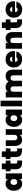

<svg xmlns="http://www.w3.org/2000/svg" viewBox="2906 -3686 787 6639"><g transform="rotate(-90 3299.5 -366.5)"><path d="M23.9 -280.8Q23.9 -368.2 55.4 -433.1Q86.9 -498 141.4 -533Q195.8 -567.9 263.2 -567.9Q321.3 -567.9 363 -544.9Q404.8 -522 428.2 -482.9V-561H624V0H428.2V-78.1Q405.3 -39.1 362.5 -16.1Q319.8 6.8 263.2 6.8Q196.3 6.8 141.6 -28.1Q86.9 -63 55.4 -128.4Q23.9 -193.8 23.9 -280.8ZM224.1 -280.8Q224.1 -226.6 253.2 -195.3Q282.2 -164.1 326.2 -164.1Q369.1 -164.1 398.7 -195.1Q428.2 -226.1 428.2 -280.8Q428.2 -335 398.7 -366Q369.1 -397 326.2 -397Q282.2 -397 253.2 -366.5Q224.1 -335.9 224.1 -280.8Z M697.8 -397.9V-561H766.6V-696.8H963.9V-561H1065.9V-397.9H963.9V-210Q963.9 -187 974.4 -177Q984.9 -167 1009.8 -167H1066.9V0H981.4Q766.6 0 766.6 -212.9V-397.9Z M1118.7 -397.9V-561H1187.5V-696.8H1384.8V-561H1486.8V-397.9H1384.8V-210Q1384.8 -187 1395.3 -177Q1405.8 -167 1430.7 -167H1487.8V0H1402.3Q1187.5 0 1187.5 -212.9V-397.9Z M1573.2 -234.9V-561H1768.6V-259.8Q1768.6 -211.9 1793.9 -184.6Q1819.3 -157.2 1861.3 -157.2Q1904.3 -157.2 1929.4 -184.6Q1954.6 -211.9 1954.6 -259.8V-561H2151.4V0H1954.6V-80.1Q1929.7 -42 1885.5 -18.6Q1841.3 4.9 1784.7 4.9Q1686.5 4.9 1629.9 -59.6Q1573.2 -124 1573.2 -234.9Z M2231 -280.8Q2231 -368.2 2262.5 -433.1Q2293.9 -498 2348.4 -533Q2402.8 -567.9 2470.2 -567.9Q2528.3 -567.9 2570.1 -544.9Q2611.8 -522 2635.3 -482.9V-561H2831.1V0H2635.3V-78.1Q2612.3 -39.1 2569.6 -16.1Q2526.9 6.8 2470.2 6.8Q2403.3 6.8 2348.6 -28.1Q2293.9 -63 2262.5 -128.4Q2231 -193.8 2231 -280.8ZM2431.2 -280.8Q2431.2 -226.6 2460.2 -195.3Q2489.3 -164.1 2533.2 -164.1Q2576.2 -164.1 2605.7 -195.1Q2635.3 -226.1 2635.3 -280.8Q2635.3 -335 2605.7 -366Q2576.2 -397 2533.2 -397Q2489.3 -397 2460.2 -366.5Q2431.2 -335.9 2431.2 -280.8Z M2942.9 0V-740.2H3138.7V0Z M3250.5 0V-561H3446.3V-486.8Q3472.2 -522.9 3513.7 -544.4Q3555.2 -565.9 3609.4 -565.9Q3671.4 -565.9 3720 -539.1Q3768.6 -512.2 3796.4 -462.9Q3826.2 -508.8 3875.2 -537.4Q3924.3 -565.9 3983.4 -565.9Q4089.4 -565.9 4149.9 -502Q4210.4 -438 4210.4 -327.1V0H4014.2V-300.8Q4014.2 -345.7 3989.3 -370.8Q3964.4 -396 3921.4 -396Q3878.4 -396 3853.3 -371.1Q3828.1 -346.2 3828.1 -300.8V0H3632.3V-300.8Q3632.3 -345.7 3607.9 -370.8Q3583.5 -396 3540.5 -396Q3496.6 -396 3471.4 -371.1Q3446.3 -346.2 3446.3 -300.8V0Z M4285.2 -280.8Q4285.2 -368.7 4321.3 -433.3Q4357.4 -498 4421.9 -533Q4486.3 -567.9 4570.3 -567.9Q4653.3 -567.9 4717.3 -533.9Q4781.2 -500 4817.1 -436.5Q4853 -373 4853 -287.1Q4853 -264.2 4850.1 -241.2H4479Q4481.9 -195.3 4504.6 -172.6Q4527.3 -149.9 4562 -149.9Q4610.8 -149.9 4632.3 -193.8H4841.3Q4828.1 -135.7 4790.8 -90.3Q4753.4 -44.9 4696.3 -19Q4639.2 6.8 4570.3 6.8Q4487.3 6.8 4422.9 -28.1Q4358.4 -63 4321.8 -127.9Q4285.2 -192.9 4285.2 -280.8ZM4480.5 -335.9H4653.3Q4653.3 -372.1 4629.4 -392.6Q4605.5 -413.1 4569.3 -413.1Q4533.2 -413.1 4510.3 -393.6Q4487.3 -374 4480.5 -335.9Z M4933.1 0V-561H5128.9V-481Q5154.8 -519 5199 -542.5Q5243.2 -565.9 5299.8 -565.9Q5397 -565.9 5453.9 -501.5Q5510.7 -437 5510.7 -327.1V0H5314.9V-300.8Q5314.9 -348.6 5290 -376.2Q5265.1 -403.8 5223.1 -403.8Q5179.2 -403.8 5154.1 -376.5Q5128.9 -349.1 5128.9 -300.8V0Z M5580.6 -397.9V-561H5649.4V-696.8H5846.7V-561H5948.7V-397.9H5846.7V-210Q5846.7 -187 5857.2 -177Q5867.7 -167 5892.6 -167H5949.7V0H5864.3Q5649.4 0 5649.4 -212.9V-397.9Z M6007.3 -280.8Q6007.3 -368.7 6043.5 -433.3Q6079.6 -498 6144 -533Q6208.5 -567.9 6292.5 -567.9Q6375.5 -567.9 6439.5 -533.9Q6503.4 -500 6539.3 -436.5Q6575.2 -373 6575.2 -287.1Q6575.2 -264.2 6572.3 -241.2H6201.2Q6204.1 -195.3 6226.8 -172.6Q6249.5 -149.9 6284.2 -149.9Q6333 -149.9 6354.5 -193.8H6563.5Q6550.3 -135.7 6512.9 -90.3Q6475.6 -44.9 6418.5 -19Q6361.3 6.8 6292.5 6.8Q6209.5 6.8 6145 -28.1Q6080.6 -63 6043.9 -127.9Q6007.3 -192.9 6007.3 -280.8ZM6202.6 -335.9H6375.5Q6375.5 -372.1 6351.6 -392.6Q6327.6 -413.1 6291.5 -413.1Q6255.4 -413.1 6232.4 -393.6Q6209.5 -374 6202.6 -335.9Z"/></g></svg>

Font: Poppins ExtraBold
Style: Regular
Weight: 800
Designer: Ninad Kale (Devanagari), Jonny Pinhorn (Latin)
Foundry: Indian Type Foundry
Version: 4.004